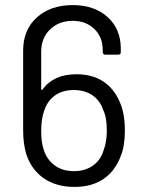

<svg xmlns="http://www.w3.org/2000/svg" viewBox="-20 -728 583 755"><path d="M471 -215Q471 -153 455 -115Q434 -57 388 -25Q342 7 273 7Q201 7 152 -27Q103 -61 83 -123Q71 -163 71 -217V-529Q71 -611 125 -659.5Q179 -708 266 -708Q351 -708 403 -661Q455 -614 455 -537V-523Q455 -513 445 -513H394Q390 -513 387 -515.5Q384 -518 384 -522V-531Q384 -582 351 -614Q318 -646 266 -646Q212 -646 177 -612.5Q142 -579 142 -524V-377Q142 -375 144 -374.5Q146 -374 147 -376Q191 -436 280 -436Q343 -436 385.5 -408Q428 -380 450 -329Q471 -284 471 -215ZM400 -215Q400 -267 386 -295Q374 -332 344 -353Q314 -374 270 -374Q226 -374 196 -352.5Q166 -331 154 -293Q142 -262 142 -212Q142 -168 152 -139Q164 -101 194.5 -78Q225 -55 271 -55Q314 -55 345 -76.5Q376 -98 388 -139Q400 -170 400 -215Z"/></svg>

Font: Amber EN
Style: Regular
Weight: 400
Designer: Jeremy Tribby
Foundry: Tribby Type Co.
Version: Version 1.403 November 24, 2021